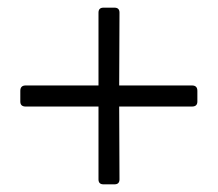

<svg xmlns="http://www.w3.org/2000/svg" viewBox="-20 -483 568 501"><path d="M481 -260Q495 -260 495 -246V-218Q495 -205 481 -205H291L291.8 -15Q291.8 -2 278.8 -2H250Q237 -2 237 -15V-205H47Q33 -205 33 -218V-246Q33 -260 47 -260H237V-450Q237 -463 250 -463H278.8Q291.8 -463 291.8 -450L291 -260Z"/></svg>

Font: Young Serif Light
Style: Regular
Weight: 300
Designer: Bastien Sozeau
Foundry: NBR — Bastien Sozeau
Version: Version 5.001